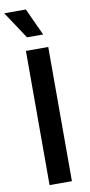

<svg xmlns="http://www.w3.org/2000/svg" viewBox="-105 -985 483 1025"><g transform="rotate(-10 136.5 -472.5)"><path d="M197.8 -727.5V0H76.7V-727.5ZM95.2 -797.9 -2.4 -945.3H114.7L182.6 -797.9Z"/></g></svg>

Font: Inter Cardless
Style: Medium
Weight: 500
Designer: Rasmus Andersson
Foundry: rsms
Version: Version 4.001;git-9221beed3